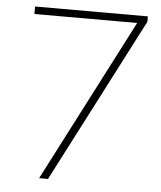

<svg xmlns="http://www.w3.org/2000/svg" viewBox="-52 -774 685 819"><g transform="rotate(5 290.0 -364.0)"><path d="M184 0 548 -705V-728H65V-696H505L146 0Z"/></g></svg>

Font: SSpoqa Han Sans Neo Thin
Style: Regular
Weight: 100
Designer: [Spoqa Han Sans Neo] Dong-huui Kim  Younghwa Kang  Yujin Lee  [Noto Sans] Ryoko NISHIZUKA  (kana & ideographs); Paul D. 
Foundry: Spoqa (http://www.spoqa-han-sans.com)
Version: Version 1.000